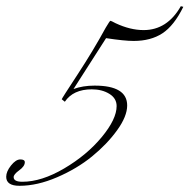

<svg xmlns="http://www.w3.org/2000/svg" viewBox="-85 -577 611 619"><path d="M498 -557 506 -555Q476 -494 438.5 -469.5Q401 -445 346 -445Q316 -445 257 -454L152 -290Q182 -301 220 -301Q325 -301 325 -237Q325 -202 292.5 -157Q260 -112 211.5 -72.5Q163 -33 99 -5.5Q35 22 -22 22Q-65 22 -65 -7Q-65 -24 -49.5 -43.5Q-34 -63 -19.5 -63Q-5 -63 -5 -54Q-5 -41 -23 -28Q-41 -15 -41 -6Q-41 9 -13 9Q49 9 122 -34Q195 -77 243 -135Q291 -193 291 -235Q291 -260 267.5 -274.5Q244 -289 211 -289Q151 -289 124 -249L114 -257Q114 -259 164.5 -336Q215 -413 256 -488Q269 -510 271 -510Q273 -510 288 -502Q335 -480 378 -480Q454 -480 498 -557Z"/></svg>

Font: Monsieur La Doulaise
Style: Regular
Weight: 400
Designer: Alejandro Paul
Foundry: Alejandro Paul
Version: Version 1.000